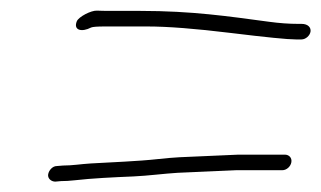

<svg xmlns="http://www.w3.org/2000/svg" viewBox="-20 -480 619 370"><path d="M541.5 -167.5C542.9 -175.9 537 -182 528.8 -182H439.8L326 -177C313.9 -176.3 300.2 -175.2 285 -173.5C243.9 -169 195.9 -167.5 154.6 -165C135.2 -163.8 119.6 -161 101.5 -161L89.3 -160C81.4 -160 74.1 -151.9 72.8 -144C71.5 -136.1 78.7 -130 86.6 -130L97.7 -131C105.7 -131 114.2 -131.5 123 -132.5C158.1 -136.5 199 -138.4 237.2 -140C264.7 -141.2 296.8 -145.5 322.3 -147L435.1 -152H524.1C532.3 -152 540.2 -159.2 541.5 -167.5ZM565.7 -434H554.7C537.3 -434 518.6 -435.3 498.8 -438C420.8 -448.5 350.2 -459 250.7 -459H193.7C182.4 -459 173.4 -459.2 166.9 -459.5C155.5 -460.1 131.6 -447.7 128 -439C120.9 -421.4 137.7 -417.6 155.6 -427C158.5 -428.3 167.4 -429 182.2 -429H263.5C302.9 -429 356.6 -424.8 424.6 -416.5C492.5 -408.2 534.3 -404 550 -404H561C568.9 -404 577.1 -411.1 578.4 -419C579.6 -426.9 573.7 -434 561 -434Z"/></svg>

Font: MewTooHand
Style: Ita
Weight: 400
Designer: Mew Too, Robert Jablonski
Version: Version 0.77